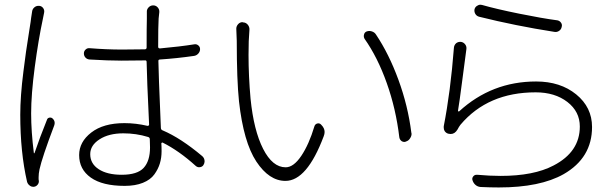

<svg xmlns="http://www.w3.org/2000/svg" viewBox="-20 -783 2643 828"><path d="M118.2 -731.4Q119.1 -743.2 127.9 -751Q136.7 -758.8 149.4 -757.8Q160.2 -756.8 166.5 -747.6Q172.9 -738.3 169.9 -726.6Q168 -713.9 165 -702.1Q145.5 -611.3 129.9 -493.7Q114.3 -376 114.3 -293.9Q114.3 -215.8 126 -123Q126 -122.1 127.4 -122.1Q128.9 -122.1 128.9 -123Q151.4 -189.5 182.6 -266.6Q184.6 -273.4 191.9 -275.4Q199.2 -277.3 205.1 -273.4Q215.8 -264.6 215.8 -252.9Q215.8 -248 213.9 -242.2Q161.1 -102.5 150.4 -52.7Q146.5 -34.2 146.5 -18.6Q146.5 -13.7 146.5 -9.8Q146.5 -7.8 147.5 -2.9Q148.4 5.9 142.1 13.7Q135.7 21.5 126 22.5Q125 22.5 123 22.5Q114.3 22.5 107.4 16.6Q99.6 10.7 96.7 1Q67.4 -126 67.4 -288.1Q67.4 -328.1 70.8 -375Q74.2 -421.9 81.1 -475.6Q87.9 -529.3 92.3 -560.5Q96.7 -591.8 105.5 -646.5Q114.3 -701.2 114.3 -706.1Q116.2 -719.7 118.2 -731.4ZM627 -147.5Q627 -168.9 626 -182.6Q626 -190.4 618.2 -192.4Q567.4 -208 511.7 -208Q449.2 -208 409.2 -182.1Q369.1 -156.2 369.1 -118.2Q369.1 -77.1 405.8 -53.2Q442.4 -29.3 504.9 -29.3Q572.3 -29.3 599.6 -59.1Q627 -88.9 627 -147.5ZM852.5 -109.4Q862.3 -100.6 862.3 -86.9Q862.3 -79.1 857.4 -71.3Q852.5 -63.5 842.3 -62Q832 -60.5 824.2 -67.4Q752 -132.8 681.6 -168Q679.7 -168.9 677.7 -167.5Q675.8 -166 675.8 -164.1Q676.8 -152.3 676.8 -130.9Q676.8 -102.5 669.4 -78.1Q662.1 -53.7 645.5 -30.8Q628.9 -7.8 596.2 5.4Q563.5 18.6 517.6 18.6Q421.9 18.6 371.6 -17.1Q321.3 -52.7 321.3 -114.3Q321.3 -170.9 373.5 -211.4Q425.8 -252 516.6 -252Q566.4 -252 616.2 -240.2Q619.1 -240.2 621.1 -241.7Q623 -243.2 623 -246.1Q613.3 -447.3 612.3 -515.6Q612.3 -523.4 605.5 -522.5Q540 -521.5 503.9 -521.5Q445.3 -521.5 366.2 -526.4Q355.5 -527.3 348.6 -534.7Q341.8 -542 341.8 -552.7Q341.8 -562.5 349.1 -569.3Q356.4 -576.2 366.2 -575.2Q439.5 -569.3 505.9 -569.3Q542 -569.3 605.5 -570.3Q612.3 -571.3 612.3 -578.1Q612.3 -669.9 613.3 -702.1Q613.3 -715.8 613.3 -730.5Q612.3 -742.2 620.6 -751Q628.9 -759.8 640.6 -759.8Q652.3 -759.8 660.2 -751Q668 -742.2 667 -730.5Q665 -716.8 664.1 -703.1Q662.1 -671.9 662.1 -581.1Q662.1 -574.2 669.9 -574.2Q755.9 -582 817.4 -591.8Q827.1 -593.8 835 -587.4Q842.8 -581.1 842.8 -571.3Q842.8 -560.5 835.4 -552.2Q828.1 -543.9 817.4 -542Q742.2 -531.2 669.9 -526.4Q662.1 -526.4 663.1 -518.6Q663.1 -481.4 673.8 -230.5Q674.8 -222.7 681.6 -220.7Q759.8 -187.5 852.5 -109.4Z M999 -659.2Q999 -669.9 1006.8 -678.7Q1014.6 -687.5 1026.4 -687.5Q1026.4 -687.5 1027.3 -686.5Q1040 -686.5 1048.3 -676.8Q1056.6 -667 1055.7 -654.3Q1053.7 -626 1052.7 -605.5Q1051.8 -576.2 1051.8 -545.9Q1051.8 -455.1 1060.5 -357.4Q1074.2 -220.7 1114.7 -141.1Q1155.3 -61.5 1211.9 -61.5Q1246.1 -61.5 1279.3 -110.8Q1312.5 -160.2 1335.9 -238.3Q1338.9 -248 1348.6 -250.5Q1358.4 -252.9 1365.2 -245.1Q1379.9 -230.5 1379.9 -213.9Q1379.9 -205.1 1376 -195.3Q1303.7 -2.9 1210.9 -2.9Q1140.6 -2.9 1085.4 -86.4Q1030.3 -169.9 1010.7 -345.7Q1001 -437.5 1001 -607.4ZM1551.8 -616.2Q1548.8 -622.1 1548.8 -627.9Q1548.8 -630.9 1549.8 -633.8Q1551.8 -643.6 1561.5 -647.5Q1567.4 -649.4 1573.2 -649.4Q1578.1 -649.4 1584 -647.5Q1595.7 -643.6 1601.6 -633.8Q1657.2 -550.8 1698.2 -439Q1739.3 -327.1 1753.9 -210.9Q1754.9 -208 1754.9 -206.1Q1754.9 -196.3 1749 -187.5Q1743.2 -176.8 1731.4 -172.9Q1727.5 -170.9 1723.6 -170.9Q1717.8 -170.9 1712.9 -173.8Q1704.1 -179.7 1702.1 -190.4Q1687.5 -313.5 1647.9 -424.8Q1608.4 -536.1 1551.8 -616.2Z M2045.9 -710.9Q2035.2 -713.9 2029.8 -723.1Q2024.4 -732.4 2026.4 -743.2Q2029.3 -753.9 2039.1 -758.8Q2044.9 -762.7 2050.8 -762.7Q2054.7 -762.7 2058.6 -761.7Q2120.1 -744.1 2218.8 -724.1Q2317.4 -704.1 2383.8 -695.3Q2393.6 -693.4 2399.4 -685.1Q2405.3 -676.8 2402.3 -667Q2400.4 -656.2 2391.1 -649.9Q2381.8 -643.6 2371.1 -645.5Q2202.1 -671.9 2045.9 -710.9ZM1937.5 -577.1Q1938.5 -588.9 1947.3 -596.7Q1955.1 -602.5 1963.9 -602.5Q1965.8 -602.5 1967.8 -602.5Q1979.5 -600.6 1986.3 -591.3Q1993.2 -582 1991.2 -570.3Q1986.3 -535.2 1973.6 -437Q1960.9 -338.9 1955.1 -305.7Q1955.1 -303.7 1956.5 -302.7Q1958 -301.8 1960 -302.7Q2100.6 -431.6 2292 -431.6Q2396.5 -431.6 2464.8 -376Q2533.2 -320.3 2533.2 -235.4Q2533.2 -102.5 2411.1 -32.2Q2309.6 25.4 2130.9 25.4Q2093.8 25.4 2052.7 23.4Q2040 22.5 2030.8 14.6Q2021.5 6.8 2017.6 -5.9Q2014.6 -14.6 2021 -22.5Q2027.3 -30.3 2038.1 -29.3Q2091.8 -24.4 2138.7 -24.4Q2282.2 -24.4 2367.2 -69.3Q2480.5 -127.9 2480.5 -237.3Q2480.5 -301.8 2426.8 -343.3Q2373 -384.8 2290 -384.8Q2084 -384.8 1965.8 -245.1Q1959 -236.3 1953.1 -224.6Q1941.4 -205.1 1923.8 -205.1Q1918.9 -205.1 1915 -206.1Q1904.3 -208 1897.5 -217.8Q1893.6 -224.6 1893.6 -232.4Q1893.6 -235.4 1893.6 -238.3Q1922.9 -387.7 1937.5 -577.1Z"/></svg>

Font: Gen Jyuu Gothic P Light
Style: Regular
Weight: 200
Designer: [Source Han Sans]
Ryoko NISHIZUKA  (kana & ideographs); Paul D. Hunt (Latin, Greek & Cyrillic); Wenlong ZHANG  (bopomofo
Version: Version 1.002.20150607